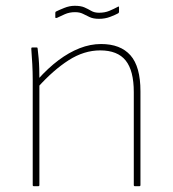

<svg xmlns="http://www.w3.org/2000/svg" viewBox="-20 -643 598 663"><path d="M446 0Q442 0 442 -4V-325Q442 -399 414 -434Q386 -469 326 -469Q270 -469 217 -435Q164 -401 111 -342V-369Q146 -408 182 -435Q218 -462 255 -476.5Q292 -491 329 -491Q396 -491 430.5 -452Q465 -413 465 -328V-4Q465 0 461 0ZM97 0Q93 0 93 -4V-368Q93 -394 91.5 -422Q90 -450 88 -475Q88 -479 91 -479H107Q110 -479 110 -475Q112 -459 113.5 -441.5Q115 -424 115.5 -406Q116 -388 116 -370V-359V-4Q116 0 112 0ZM322 -578Q302 -578 289.5 -584Q277 -590 266 -595.5Q255 -601 239 -601Q220 -601 204 -594Q188 -587 176 -581Q171 -580 171 -583V-598Q171 -602 173 -603Q183 -608 201.5 -615.5Q220 -623 238 -623Q259 -623 271.5 -617.5Q284 -612 295 -605.5Q306 -599 322 -599Q342 -599 357.5 -605.5Q373 -612 386 -619Q391 -623 391 -617V-602Q391 -599 388 -597Q379 -592 361 -585Q343 -578 322 -578Z"/></svg>

Font: Sofia Sans Thin
Style: Regular
Weight: 250
Designer: Botio Nikoltchev, Ani Petrova
Foundry: lettersoup
Version: Version 4.101